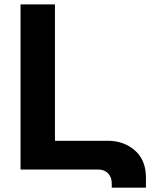

<svg xmlns="http://www.w3.org/2000/svg" viewBox="-20 -777 689 880"><path d="M473.1 -131.8Q547.9 -131.8 598.4 -87.4Q648.9 -43 648.9 37.1V83H492.2V64Q492.2 34.7 475.1 17.3Q458 0 430.2 0H74.2V-756.8H231.9V-131.8Z"/></svg>

Font: Montserrat arm SemiBold
Style: Regular
Weight: 600
Designer: Julieta Ulanovsky
Foundry: Julieta Ulanovsky
Version: Version 6.000;PS 006.000;hotconv 1.0.88;makeotf.lib2.5.64775